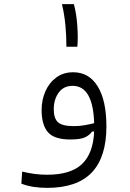

<svg xmlns="http://www.w3.org/2000/svg" viewBox="-20 -683 626 926"><path d="M206.5 223.1Q174.8 223.1 142.1 218.3Q109.4 213.4 83 202.6L86.9 144.5Q119.6 152.3 147.9 156Q176.3 159.7 208 159.7Q321.3 159.7 375.5 108.2Q429.7 56.6 434.1 -48.8L423.8 -48.3Q412.6 -31.7 390.6 -21Q368.7 -10.3 318.4 -10.3Q241.7 -10.3 211.2 -45.4Q180.7 -80.6 180.7 -152.8Q180.7 -201.2 199 -242.7Q217.3 -284.2 251.5 -309.3Q285.6 -334.5 333 -334.5Q409.2 -334.5 451.2 -266.4Q493.2 -198.2 493.2 -72.8Q493.2 74.2 422.9 148.7Q352.5 223.1 206.5 223.1ZM434.1 -88.9Q428.7 -269 330.1 -269Q286.6 -269 262.9 -236.1Q239.3 -203.1 239.3 -156.2Q239.3 -111.8 259.8 -93.3Q280.3 -74.7 336.4 -74.7Q362.8 -74.7 386.7 -78.9Q410.6 -83 434.1 -88.9ZM300.3 -457.5Q300.3 -509.8 295.4 -561.8Q290.5 -613.8 278.8 -663.1H336.4Q349.1 -615.2 353 -557.1Q356.9 -499 353 -457.5Z"/></svg>

Font: Cascadia Mono PL Light
Style: Regular
Weight: 300
Monospace: yes
Designer: Aaron Bell
Foundry: Saja Typeworks
Version: Version 2404.023; ttfautohint (v1.8.4)